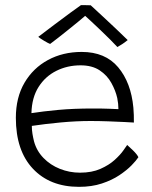

<svg xmlns="http://www.w3.org/2000/svg" viewBox="-20 -736 588 745"><path d="M517 -126Q509 -113.5 490.5 -94.5Q472 -75.5 443.2 -56.2Q414.5 -37 375.2 -24Q336 -11 286.5 -11Q174 -11 107.8 -81.2Q41.5 -151.5 41.5 -279Q41.5 -357.5 75 -414.8Q108.5 -472 166.2 -503.2Q224 -534.5 297 -534.5Q388.5 -534.5 438.5 -475Q488.5 -415.5 497.5 -318.5Q500 -289.5 499.5 -260.5Q491.5 -261 463.8 -262.5Q436 -264 400 -265.2Q364 -266.5 331.5 -266.5Q276 -266.5 214.8 -260.8Q153.5 -255 103.5 -247.5Q103.5 -231.5 106 -216.5Q108.5 -201.5 112 -187.5Q122 -150.5 148.8 -123Q175.5 -95.5 212.5 -80.8Q249.5 -66 290.5 -66Q336.5 -66 369.8 -80.8Q403 -95.5 425 -115.5Q447 -135.5 458.8 -152.5Q470.5 -169.5 473.5 -173.5Q480 -168 496 -152.5Q512 -137 517 -126ZM102 -297Q146.5 -304 205.8 -309.5Q265 -315 340 -315Q378.5 -315 403.8 -314Q429 -313 439.5 -312.5Q439.5 -333 435 -355.5Q428.5 -384.5 412.2 -414Q396 -443.5 366.8 -463Q337.5 -482.5 292.5 -482.5Q241.5 -482.5 198.8 -461.2Q156 -440 129.8 -398.8Q103.5 -357.5 102 -297ZM332 -715.5Q352.5 -696.5 378.2 -672.8Q404 -649 429.5 -624.8Q455 -600.5 475.5 -580.5Q464.5 -571.5 454.5 -565Q444.5 -558.5 435.5 -553.5Q424.5 -565.5 406.8 -583.2Q389 -601 369.8 -619.2Q350.5 -637.5 334.5 -652.5Q318.5 -667.5 310.5 -674.5Q302.5 -667.5 285.2 -653.2Q268 -639 247 -622.2Q226 -605.5 206.5 -590Q187 -574.5 174.5 -565.5Q167.5 -568 151.5 -577.5Q135.5 -587 128.5 -593Q156.5 -614.5 191.2 -640.5Q226 -666.5 254.8 -687.8Q283.5 -709 294 -716Q300.5 -716 312 -716Q323.5 -716 332 -715.5Z"/></svg>

Font: Grandstander ExtraLight
Style: Regular
Weight: 200
Designer: Tyler Finck
Foundry: Etcetera Type Co
Version: Version 1.200; ttfautohint (v1.8.3)